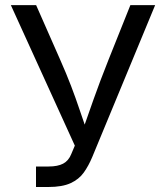

<svg xmlns="http://www.w3.org/2000/svg" viewBox="-20 -748 665 768"><path d="M124 0V-82H174.8Q210.9 -82 232.7 -93.5Q254.4 -105 265.1 -131.8L279.3 -165.5L23.4 -727.5H124.5L220.2 -510.3Q245.6 -453.1 264.4 -403.8Q283.2 -354.5 298.8 -307.9Q314.5 -261.2 331.5 -212.4H305.7Q328.6 -277.8 354 -349.9Q379.4 -421.9 414.6 -510.3L501.5 -727.5H600.6L349.1 -120.1Q334.5 -85 315.2 -57.9Q295.9 -30.8 262.5 -15.4Q229 0 173.3 0Z"/></svg>

Font: Inter 16pt
Style: Regular
Weight: 400
Version: Version 4.001;git-66647c0bb